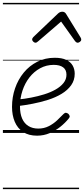

<svg xmlns="http://www.w3.org/2000/svg" viewBox="-20 -918 581 1326"><path d="M236 19Q178 19 139.5 -6.5Q101 -32 82 -77Q63 -122 63 -180Q63 -247 84 -308Q105 -369 144 -416.5Q183 -464 237.5 -491.5Q292 -519 358 -519Q407 -519 437.5 -504.5Q468 -490 482 -465Q496 -440 496 -409Q496 -364 471.5 -329.5Q447 -295 405.5 -270Q364 -245 312 -228.5Q260 -212 205.5 -201.5Q151 -191 101 -185L106 -231Q149 -235 195.5 -244Q242 -253 285.5 -266.5Q329 -280 363.5 -299.5Q398 -319 418.5 -344.5Q439 -370 439 -402Q439 -436 416 -453Q393 -470 351 -470Q300 -470 257 -446.5Q214 -423 183 -383Q152 -343 135 -291.5Q118 -240 118 -184Q118 -133 133 -99Q148 -65 176.5 -47.5Q205 -30 244 -30Q284 -30 316.5 -46.5Q349 -63 374.5 -87Q400 -111 419 -131Q428 -140 436 -139Q444 -138 452 -132Q459 -125 461 -117Q463 -109 455 -100Q431 -70 397.5 -43Q364 -16 323 1.5Q282 19 236 19ZM225 -623Q217 -623 209.5 -630.5Q202 -638 202 -645Q202 -650 204.5 -654Q207 -658 210 -662L381 -825Q389 -832 396 -834.5Q403 -837 411 -837Q418 -837 424 -834Q430 -831 435 -824L536 -660Q539 -655 540 -651.5Q541 -648 541 -644Q541 -636 532.5 -629.5Q524 -623 517 -623Q511 -623 507 -626Q503 -629 499 -633L402 -769L245 -634Q239 -629 234.5 -626Q230 -623 225 -623ZM0 378H526V388H0ZM0 -20H526V0H0ZM0 -505H526V-500H0ZM0 -898H526V-888H0Z"/></svg>

Font: Playwrite DE SAS Guides
Style: Regular
Weight: 400
Designer: Veronika Burian, José Scaglione
Foundry: TypeTogether
Version: Version 1.003